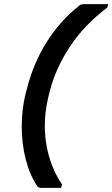

<svg xmlns="http://www.w3.org/2000/svg" viewBox="-20 -774 543 928"><path d="M362 -746Q367 -751 373 -752.5Q379 -754 387 -754H503L499 -738Q387 -653 318.5 -549.5Q250 -446 221 -335L216 -315Q185 -191 203.5 -79Q222 33 280 118L275 134H178Q167 134 160 126Q123 70 104 -5Q85 -80 85 -162.5Q85 -245 104 -323L110 -344Q141 -468 205.5 -570.5Q270 -673 362 -746Z"/></svg>

Font: Recursive Sn Lnr St Med
Style: Italic
Weight: 500
Italic angle: -15°
Version: Version 1.079;hotconv 1.0.112;makeotfexe 2.5.65598; ttfautoh